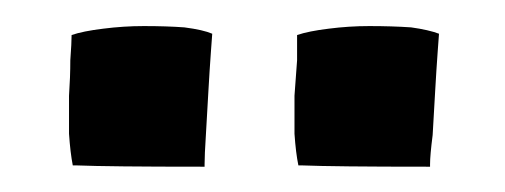

<svg xmlns="http://www.w3.org/2000/svg" viewBox="-20 -650 389 148"><path d="M137.7 -521.5Q137.7 -521.5 137.7 -522.5Q137.7 -522.5 137.7 -523.4Q137.7 -530.3 138.7 -545.9Q139.6 -561.5 140.6 -579.1Q141.6 -596.7 142.6 -610.4Q143.6 -623 143.6 -624Q136.7 -627 122.1 -628.9Q108.4 -629.9 90.8 -629.9Q75.2 -629.9 59.6 -627.9Q43.9 -626 35.2 -623Q35.2 -617.2 34.2 -603.5Q34.2 -590.8 33.2 -576.2Q33.2 -560.5 33.2 -546.9Q34.2 -532.2 36.1 -522.5Q37.1 -522.5 39.1 -522.5Q63.5 -521.5 135.7 -521.5Q136.7 -521.5 137.7 -521.5ZM311.5 -521.5Q311.5 -521.5 311.5 -522.5Q311.5 -522.5 311.5 -523.4Q311.5 -530.3 313.5 -545.9Q314.5 -561.5 315.4 -579.1Q316.4 -596.7 317.4 -610.4Q318.4 -623 318.4 -624Q310.5 -627 296.9 -628.9Q282.2 -629.9 264.6 -629.9Q249 -629.9 233.4 -627.9Q217.8 -626 209 -623Q209 -617.2 209 -603.5Q208 -590.8 207 -576.2Q207 -560.5 207 -546.9Q208 -532.2 210 -522.5Q210.9 -522.5 212.9 -522.5Q237.3 -521.5 309.6 -521.5Q310.5 -521.5 311.5 -521.5Z"/></svg>

Font: Londrina Solid
Style: NNS
Weight: 400
Designer: Marcelo Magalhaes
Version: Version 1.002